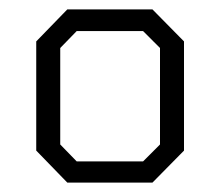

<svg xmlns="http://www.w3.org/2000/svg" viewBox="-20 -757 468 408"><path d="M123 -369 57 -437V-669L123 -737H304L371 -669V-437L304 -369ZM143 -414H284L320 -450V-655L284 -691H143L108 -655V-450Z"/></svg>

Font: Tomorrow Light
Style: Regular
Weight: 300
Designer: Tony de Marco, Monica Rizzolli
Foundry: Just in Type
Version: Version 2.002